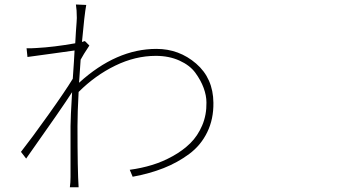

<svg xmlns="http://www.w3.org/2000/svg" viewBox="-20 -794 1540 836"><path d="M317.4 -245.1Q317.4 -51.8 322.3 21.5H284.2Q287.1 1 287.1 -23.4V-245.1Q287.1 -279.3 293.9 -392.6Q252 -327.1 93.8 -103.5L71.3 -132.8Q115.2 -188.5 190.4 -293.9Q265.6 -399.4 296.9 -451.2Q302.7 -532.2 304.7 -574.2Q285.2 -571.3 210 -561Q134.8 -550.8 99.6 -545.9L95.7 -584Q113.3 -583 139.6 -585Q213.9 -588.9 307.6 -605.5Q308.6 -628.9 310.5 -655.3Q312.5 -681.6 313.5 -696.8Q314.5 -711.9 314.5 -715.8Q314.5 -750 310.5 -774.4L355.5 -772.5Q347.7 -731.4 336.9 -611.3Q341.8 -613.3 349.6 -615.2L369.1 -595.7Q341.8 -554.7 331.1 -534.2Q328.1 -499 324.2 -433.6Q486.3 -581.1 661.1 -581.1Q759.8 -581.1 834 -517.1Q908.2 -453.1 909.2 -346.7Q910.2 -275.4 882.3 -218.3Q854.5 -161.1 803.7 -123.5Q752.9 -85.9 692.4 -62Q631.8 -38.1 557.6 -24.4L544.9 -54.7Q595.7 -61.5 642.1 -75.7Q688.5 -89.8 732.4 -114.3Q776.4 -138.7 808.6 -170.4Q840.8 -202.1 860.4 -248Q879.9 -293.9 878.9 -347.7Q878.9 -377.9 866.7 -411.1Q854.5 -444.3 830.6 -477.1Q806.6 -509.8 761.2 -530.3Q715.8 -550.8 658.2 -550.8Q569.3 -550.8 481.9 -508.3Q394.5 -465.8 322.3 -393.6Q317.4 -303.7 317.4 -245.1Z"/></svg>

Font: Bpmf Zihi Sans ExtraLight
Style: ExtraLight
Weight: 250
Foundry: But Ko
Version: Version 1.320